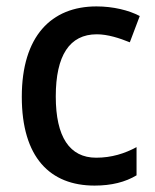

<svg xmlns="http://www.w3.org/2000/svg" viewBox="-20 -569 484 599"><path d="M275 10C328 10 371 -1 406 -22V-110C369 -90 328 -77 280 -77C197 -77 154 -142 154 -268C154 -396 197 -462 282 -462C316 -462 353 -450 385 -437L416 -519C382 -537 333 -549 281 -549C140 -549 48 -456 48 -267C48 -78 136 10 275 10Z"/></svg>

Font: Noto Sans Lao SemiCondensed Medium
Style: Regular
Weight: 500
Width: 4
Designer: Monotype Design Team
Foundry: Monotype Imaging Inc.
Version: Version 2.003